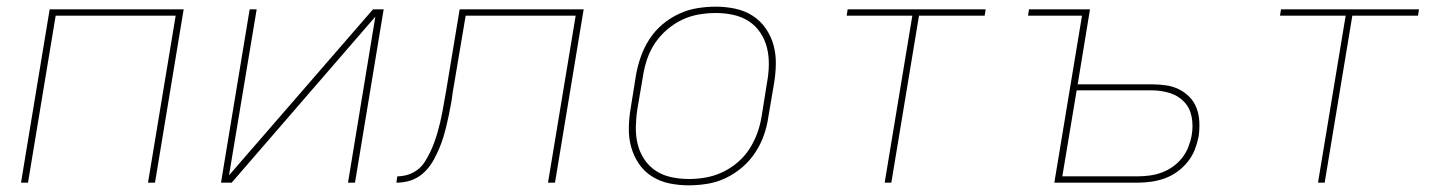

<svg xmlns="http://www.w3.org/2000/svg" viewBox="-20 -548 4340 576"><path d="M43 0 129 -520H531L445 0H424L507 -501H147L64 0Z M643 0 729 -520H750L667 -22L1099 -520H1131L1045 0H1024L1106 -498L675 0Z M1169 0 1172 -19Q1187 -19 1202.5 -23.5Q1218 -28 1231.5 -38Q1245 -48 1254 -62Q1263 -76 1270 -90.5Q1277 -105 1282.5 -120Q1288 -135 1292.5 -150.5Q1297 -166 1300.5 -181Q1304 -196 1307 -211.5Q1310 -227 1312.5 -242.5Q1315 -258 1318 -273L1359 -520H1731L1645 0H1624L1707 -501H1377L1338 -270Q1336 -253 1333 -236.5Q1330 -220 1326.5 -203Q1323 -186 1319 -169.5Q1315 -153 1310 -136.5Q1305 -120 1298 -103.5Q1291 -87 1282.5 -71Q1274 -55 1262 -41Q1250 -27 1235 -17.5Q1220 -8 1203 -4Q1186 0 1169 0Z M2046 8Q2016 8 1987.5 2Q1959 -4 1935.5 -19Q1912 -34 1896.5 -57Q1881 -80 1873.5 -107Q1866 -134 1866.5 -164Q1867 -194 1872 -223L1888 -323Q1893 -351 1902.5 -378Q1912 -405 1928 -430Q1944 -455 1967 -474.5Q1990 -494 2017 -506.5Q2044 -519 2072 -523.5Q2100 -528 2127 -528Q2157 -528 2185.5 -522Q2214 -516 2237.5 -501Q2261 -486 2277 -463Q2293 -440 2300.5 -413Q2308 -386 2307.5 -356Q2307 -326 2302 -297L2285 -197Q2281 -169 2271.5 -142Q2262 -115 2245.5 -90Q2229 -65 2206 -45.5Q2183 -26 2156.5 -13.5Q2130 -1 2101.5 3.5Q2073 8 2046 8ZM2047 -11Q2072 -11 2097.5 -15.5Q2123 -20 2147.5 -31.5Q2172 -43 2193 -61Q2214 -79 2228.5 -101.5Q2243 -124 2252 -149Q2261 -174 2265 -200L2281 -300Q2286 -326 2286.5 -353Q2287 -380 2281 -404.5Q2275 -429 2261 -450Q2247 -471 2226 -484.5Q2205 -498 2179.5 -503.5Q2154 -509 2127 -509Q2102 -509 2076 -504.5Q2050 -500 2026 -488.5Q2002 -477 1981 -459Q1960 -441 1945 -418.5Q1930 -396 1921.5 -371Q1913 -346 1909 -320L1892 -220Q1888 -194 1887.5 -167Q1887 -140 1893 -115.5Q1899 -91 1913 -70Q1927 -49 1947.5 -35.5Q1968 -22 1994 -16.5Q2020 -11 2047 -11Z M2634 0 2717 -501H2520L2523 -520H2937L2934 -501H2737L2654 0Z M3143 0 3226 -501H3064L3067 -520H3250L3213 -295H3435Q3457 -295 3478 -292Q3499 -289 3517 -280Q3535 -271 3549 -256.5Q3563 -242 3570 -223Q3577 -204 3578 -182.5Q3579 -161 3576 -139Q3572 -119 3564.5 -99.5Q3557 -80 3543.5 -63Q3530 -46 3512 -33Q3494 -20 3474.5 -13Q3455 -6 3434.5 -3Q3414 0 3394 0ZM3393 -19Q3411 -19 3429.5 -21.5Q3448 -24 3465.5 -30.5Q3483 -37 3498.5 -48Q3514 -59 3526 -74Q3538 -89 3545 -107Q3552 -125 3555 -142Q3560 -170 3555 -197Q3550 -224 3532.5 -242.5Q3515 -261 3489 -269Q3463 -277 3435 -277H3210L3167 -19Z M3934 0 4017 -501H3820L3823 -520H4237L4234 -501H4037L3954 0Z"/></svg>

Font: Iosevka Aile Thin Oblique
Style: Regular
Weight: 100
Italic angle: -9°
Designer: Belleve Invis
Foundry: Belleve Invis
Version: Version 31.1.0; ttfautohint (v1.8.4)